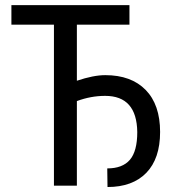

<svg xmlns="http://www.w3.org/2000/svg" viewBox="-20 -731 691 756"><path d="M489.7 -633.8V-710.9H24.9V-633.8H192.4V0H282.7V-333C319.5 -346.7 356.6 -353.5 394 -353.5C477.1 -353.5 519.2 -306 520.5 -210.9C520.5 -160.8 510.8 -124.4 491.5 -101.8C472.1 -79.2 442.4 -67.9 402.3 -67.9L403.3 5.4C469.1 5.4 520 -13.3 556.2 -50.5C592.3 -87.8 610.4 -141.4 610.4 -211.4C610.4 -283 591.4 -338.2 553.5 -377C515.5 -415.7 462.6 -435.1 394.5 -435.1C363.3 -435.1 326 -427.7 282.7 -413.1V-633.8Z"/></svg>

Font: Roboto Condensed
Style: Regular
Weight: 400
Designer: Google
Version: Version 2.134; 2016